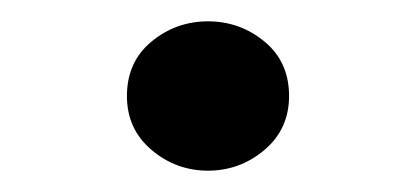

<svg xmlns="http://www.w3.org/2000/svg" viewBox="-20 -162 390 180"><path d="M251 -72Q251 -41 228 -21.5Q205 -2 175 -2Q145 -2 122 -21.5Q99 -41 99 -72Q99 -104 122 -123Q145 -142 175 -142Q205 -142 228 -123Q251 -104 251 -72Z"/></svg>

Font: Kaisei Tokumin Medium
Style: Regular
Weight: 500
Designer: Font-Kai,
Foundry: KAZUO KANAI
Version: Version 5.003